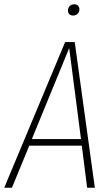

<svg xmlns="http://www.w3.org/2000/svg" viewBox="-33 -879 525 899"><path d="M309.1 -806.2Q298.3 -806.2 291.7 -812.7Q285.2 -819.3 285.2 -829.1Q285.2 -842.3 293.5 -850.6Q301.8 -858.9 314.9 -858.9Q325.7 -858.9 332.3 -852.3Q338.9 -845.7 338.9 -835.9Q338.9 -822.8 330.6 -814.5Q322.3 -806.2 309.1 -806.2ZM375 0 350.1 -196.8H104L22.9 0H-13.2L272 -682.1H316.9L411.1 0ZM116.2 -228H346.2L291 -653.8Z"/></svg>

Font: Fira Sans Compressed UltraLight
Style: Italic
Weight: 200
Width: 3
Italic angle: -8°
Designer: Carrois Corporate & Edenspiekermann AG
Foundry: Carrois Corporate GbR & Edenspiekermann AG
Version: Version 4.203;PS 004.203;hotconv 1.0.88;makeotf.lib2.5.64775